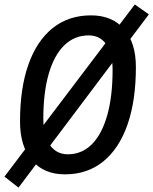

<svg xmlns="http://www.w3.org/2000/svg" viewBox="-41 -772 687 861"><path d="M42 69.3 -21 20 563.5 -752 626.5 -707.5ZM250.5 9.8Q155.3 9.8 102.1 -53Q48.8 -115.7 48.8 -227.5Q48.8 -377 86.7 -483.4Q124.5 -589.8 195.8 -646.5Q267.1 -703.1 367.2 -703.1Q461.9 -703.1 515.1 -641.8Q568.4 -580.6 568.4 -471.2Q568.4 -320.3 530.5 -212.6Q492.7 -105 421.6 -47.6Q350.6 9.8 250.5 9.8ZM263.2 -80.1Q326.2 -80.1 371.1 -125.2Q416 -170.4 439.9 -255.1Q463.9 -339.8 463.9 -459Q463.9 -531.7 435.8 -572.5Q407.7 -613.3 356.9 -613.3Q293 -613.3 247.3 -568.8Q201.7 -524.4 177.5 -440.9Q153.3 -357.4 153.3 -239.7Q153.3 -164.6 182.4 -122.3Q211.4 -80.1 263.2 -80.1Z"/></svg>

Font: Cascadia Code
Style: Italic
Weight: 400
Italic angle: -10°
Designer: Aaron Bell
Foundry: Saja Typeworks
Version: Version 2407.024